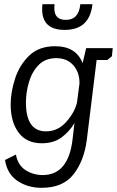

<svg xmlns="http://www.w3.org/2000/svg" viewBox="-20 -675 559 918"><path d="M364 -655H422Q409 -532 289 -532Q169 -532 183 -655H241Q231 -580 295 -580Q357 -580 364 -655ZM392 -445H519L515 -406L493 -388H442L395 -6Q382 94 331.5 158.5Q281 223 179 223Q112 223 63 189.5Q14 156 4 90L56 64Q66 116 103 139Q140 162 184 162Q307 162 327 -9L336 -87Q313 -47 275 -18.5Q237 10 180 10Q107 10 69 -41Q31 -92 31 -175Q31 -234 52 -299Q73 -364 119.5 -409Q166 -454 243 -454Q344 -454 375 -373ZM249 -397Q196 -397 164 -363.5Q132 -330 118 -281Q104 -232 104 -185Q104 -47 200 -47Q257 -47 297 -92.5Q337 -138 348 -184L360 -276Q361 -328 331 -362.5Q301 -397 249 -397Z"/></svg>

Font: Zilla Slab
Style: Italic
Weight: 400
Italic angle: -6°
Designer: Typotheque.com
Foundry: Typotheque type foundry
Version: Version 1.1; 2017; ttfautohint (v1.6)